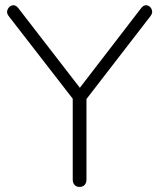

<svg xmlns="http://www.w3.org/2000/svg" viewBox="-20 -730 627 755"><path d="M293 5Q280 5 273 -3Q266 -11 266 -24V-370L279 -325L14 -667Q4 -680 10 -693Q16 -706 28.5 -709Q41 -712 52 -698L300 -377H288L535 -698Q546 -712 558.5 -709Q571 -706 576.5 -693Q582 -680 572 -667L308 -325L320 -370V-24Q320 -11 313 -3Q306 5 293 5Z"/></svg>

Font: Nunito VF Beta Light
Style: Regular
Weight: 300
Designer: Vernon Adams
Foundry: newtypography
Version: Version 3.001